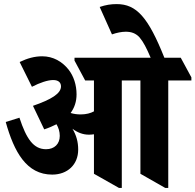

<svg xmlns="http://www.w3.org/2000/svg" viewBox="-20 -909 955 938"><path d="M235 -56C310 -56 362 -105 362 -178C362 -216 353 -248 334 -280C358 -262 384 -251 415 -251C423 -251 432 -252 439 -253V-60L561 9H575V-516H666V-60L787 9H802V-516H915V-531L863 -627H783C704 -825 647 -889 550 -889C521 -889 497 -885 467 -875L527 -741C550 -749 574 -754 594 -754C621 -754 643 -747 662 -726C680 -705 696 -674 716 -627H344V-613L396 -516H439V-365C423 -356 401 -350 374 -350C358 -350 341 -352 325 -357C344 -383 354 -413 354 -448C354 -494 340 -537 315 -569C284 -608 240 -634 186 -634C149 -634 113 -624 76 -606L136 -485C175 -505 213 -518 240 -518C265 -518 278 -506 278 -487C278 -452 231 -423 141 -392L196 -277C218 -284 238 -293 256 -302C266 -285 272 -266 272 -245C272 -206 246 -180 205 -180C144 -180 109 -230 75 -334L8 -313C49 -166 110 -56 235 -56Z"/></svg>

Font: Noto Serif Devanagari ExtraCondensed Black
Style: Regular
Weight: 900
Width: 2
Designer: Universal Thirst, Indian Type Foundry and the Monotype Design Team
Foundry: Monotype Imaging Inc.
Version: Version 2.004